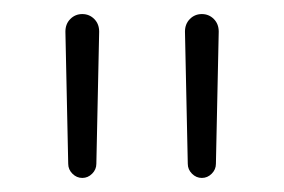

<svg xmlns="http://www.w3.org/2000/svg" viewBox="-20 -790 404 273"><path d="M77 -557 73 -745Q73 -756 80 -763Q87 -770 97 -770Q107 -770 114 -763Q121 -756 121 -745L117 -557Q117 -549 111 -543Q105 -537 97 -537Q89 -537 83 -543Q77 -549 77 -557ZM247 -557 243 -745Q243 -756 250 -763Q257 -770 267 -770Q277 -770 284 -763Q291 -756 291 -745L287 -557Q287 -549 281 -543Q275 -537 267 -537Q259 -537 253 -543Q247 -549 247 -557Z"/></svg>

Font: Rounded Mplus 1c Light
Style: Regular
Weight: 300
Version: Version 1.059.20150529